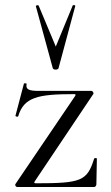

<svg xmlns="http://www.w3.org/2000/svg" viewBox="-20 -751 445 771"><path d="M282 -366 42 -12C39 -7 44 0 49 0H358C363 0 367 -6 367 -11L369 -114C369 -117 359 -117 358 -114C330 -24 306 -15 124 -15C118 -15 116 -17 119 -22L355 -374C357 -378 352 -386 347 -386H135C96 -386 82 -392 87 -414C88 -416 77 -418 76 -415L42 -286C41 -284 52 -280 53 -284C76 -360 130 -373 277 -373C283 -373 285 -372 282 -366ZM124 -726 192 -477C195 -469 213 -470 215 -477L282 -726C284 -731 274 -732 272 -729L204 -564L135 -729C134 -731 123 -730 124 -726Z"/></svg>

Font: Cormorant Garamond
Style: Regular
Weight: 400
Designer: Christian Thalmann (Catharsis Fonts)
Foundry: Catharsis Fonts
Version: Version 4.002;Glyphs 3.4 (3410)